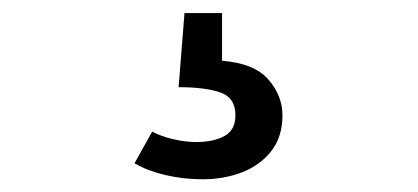

<svg xmlns="http://www.w3.org/2000/svg" viewBox="-20 -36 640 294"><path d="M340.5 140.5Q340.5 113.5 317.2 105.5Q294 97.5 253.5 97.5L262.5 -16H320V57Q369.5 61 391 85.8Q412.5 110.5 412.5 140.5Q412.5 173.5 395.5 195.2Q378.5 217 350.8 227.8Q323 238.5 290.5 238.5Q260.5 238.5 233 232Q205.5 225.5 186 214L213 165.5Q227 173 245.5 177.2Q264 181.5 280.5 181.5Q307 181.5 323.8 172.2Q340.5 163 340.5 140.5Z"/></svg>

Font: Fira Code Light
Style: Regular
Weight: 400
Monospace: yes
Version: Version 5.002